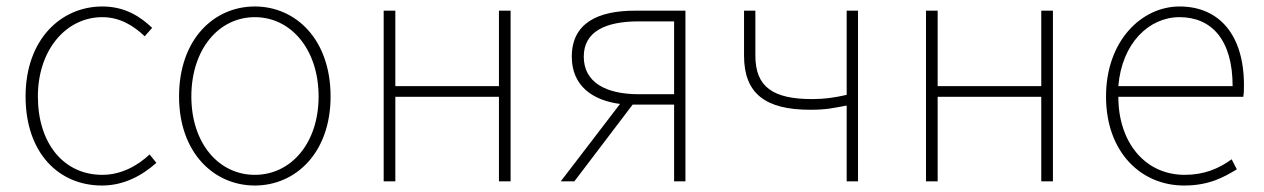

<svg xmlns="http://www.w3.org/2000/svg" viewBox="-20 -560 3904 593"><path d="M295 13C363 13 419 -18 463 -57L442 -83C405 -48 354 -20 296 -20C176 -20 97 -118 97 -262C97 -407 185 -507 296 -507C350 -507 392 -481 427 -448L450 -474C415 -507 368 -540 296 -540C169 -540 59 -439 59 -262C59 -88 161 13 295 13Z M767 13C893 13 1001 -88 1001 -262C1001 -439 893 -540 767 -540C641 -540 533 -439 533 -262C533 -88 641 13 767 13ZM767 -20C655 -20 571 -118 571 -262C571 -407 655 -507 767 -507C879 -507 964 -407 964 -262C964 -118 879 -20 767 -20Z M1165 0H1201V-261H1521V0H1557V-527H1521V-294H1201V-527H1165Z M2062 -269H1953C1849 -269 1783 -307 1783 -385C1783 -462 1849 -494 1953 -494H2062ZM1941 -527C1827 -527 1746 -489 1746 -385C1746 -295 1810 -250 1895 -239L1712 0H1754L1934 -237H2062V0H2097V-527Z M2595 0H2630V-527H2595V-267C2555 -258 2526 -254 2488 -254C2368 -254 2313 -291 2313 -388V-527H2278V-388C2278 -271 2344 -221 2482 -221C2533 -221 2551 -226 2595 -234Z M2840 0H2876V-261H3196V0H3232V-527H3196V-294H2876V-527H2840Z M3637 13C3715 13 3760 -13 3800 -37L3784 -68C3744 -39 3699 -20 3639 -20C3515 -20 3434 -122 3434 -261H3820C3822 -274 3822 -286 3822 -297C3822 -453 3745 -540 3623 -540C3506 -540 3396 -434 3396 -262C3396 -90 3504 13 3637 13ZM3434 -294C3445 -427 3529 -507 3623 -507C3722 -507 3787 -437 3787 -294Z"/></svg>

Font: Noto Sans Japanese Thin
Style: Regular
Weight: 100
Designer: Ryoko NISHIZUKA (kana & ideographs); Paul D. Hunt (Latin, Greek & Cyrillic); Wenlong ZHANG (bopomofo); Sandoll Communica
Foundry: Adobe Systems Incorporated
Version: Version 1.000;PS 1;hotconv 1.0.78;makeotf.lib2.5.61930